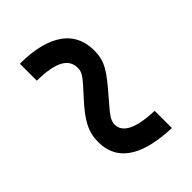

<svg xmlns="http://www.w3.org/2000/svg" viewBox="-13 -649 585 585"><g transform="rotate(45 279.5 -356.5)"><path d="M46 -262H119C120 -343 140 -378 180 -378C200 -378 210 -369 256 -327C308 -279 340 -262 383 -262C477 -262 508 -345 512 -451H438C435 -373 416 -335 381 -335C361 -335 347 -349 306 -384C251 -431 226 -451 178 -451C76 -451 46 -359 46 -262Z"/></g></svg>

Font: Noto Serif Test
Style: Bold
Weight: 700
Version: Version 1.000